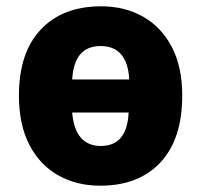

<svg xmlns="http://www.w3.org/2000/svg" viewBox="-20 -579 638 609"><path d="M558 -276Q558 -138 489 -64Q420 10 298 10Q223 10 164.5 -23Q106 -56 73 -120Q40 -184 40 -276Q40 -412 109.5 -485.5Q179 -559 301 -559Q376 -559 434 -526Q492 -493 525 -430Q558 -367 558 -276ZM299 -433Q215 -433 209 -327H390Q384 -433 299 -433ZM300 -116Q383 -116 388 -222H209Q218 -116 300 -116Z"/></svg>

Font: Noto Sans Disp ExtBd
Style: Regular
Weight: 800
Designer: Monotype Design Team
Foundry: Monotype Imaging Inc.
Version: Version 2.000;GOOG;noto-source:20170915:90ef993387c0; ttfaut